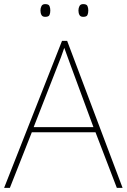

<svg xmlns="http://www.w3.org/2000/svg" viewBox="-20 -915 617 935"><path d="M549 0 445 -271H135L28 0H0L282 -716H307L577 0ZM325 -594Q319 -611 311 -632.5Q303 -654 293 -682Q286 -660 277 -636.5Q268 -613 260 -593L144 -296H435ZM177 -864Q177 -876 182 -885.5Q187 -895 200 -895Q217 -895 221 -885.5Q225 -876 225 -864Q225 -851 221 -842Q217 -833 200 -833Q187 -833 182 -842Q177 -851 177 -864ZM362 -864Q362 -876 367 -885.5Q372 -895 385 -895Q402 -895 406 -885.5Q410 -876 410 -864Q410 -851 406 -842Q402 -833 385 -833Q372 -833 367 -842Q362 -851 362 -864Z"/></svg>

Font: Noto Sans Thin
Style: Regular
Weight: 100
Designer: Monotype Design Team
Foundry: Monotype Imaging Inc.
Version: Version 2.007